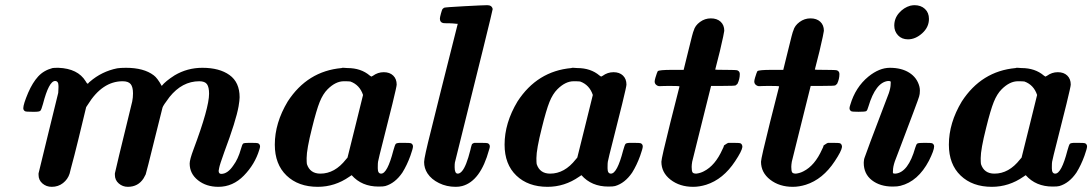

<svg xmlns="http://www.w3.org/2000/svg" viewBox="-20 -714 4221 742"><path d="M206 -376V-382Q206 -401 193 -401Q169 -401 146 -312Q140 -290 136 -286Q132 -282 115 -282H105Q81 -282 77 -284Q70 -288 70 -296Q70 -311 89 -356Q106 -395 127.5 -418.5Q149 -442 183 -451Q188 -452 206 -452Q281 -449 311 -400Q315 -393 316.5 -392Q318 -391 319 -390.5Q320 -390 322 -393Q324 -396 327 -398Q373 -438 433 -450Q445 -452 467 -452Q536 -452 574 -423Q588 -413 605 -382Q619 -400 655 -423Q704 -452 762 -452Q828 -452 867 -424Q906 -396 906 -338Q906 -327 902 -303Q892 -247 847 -127Q829 -77 827 -65Q825 -55 825 -54Q825 -42 835 -42Q860 -42 882 -75Q900 -99 911 -138Q916 -156 919.5 -159Q923 -162 943 -162H950Q974 -162 978 -160Q985 -156 985 -148Q985 -144 982 -135Q965 -79 922.5 -35.5Q880 8 824 8Q777 8 745 -17.5Q713 -43 713 -82Q713 -97 728 -137Q788 -297 788 -352Q788 -377 780 -388.5Q772 -400 750 -400Q684 -400 635 -339Q610 -306 608 -298Q607 -296 577 -174Q547 -52 543 -40Q536 -27 535 -25Q514 8 474 8Q454 8 439 -5Q424 -18 424 -38V-44Q424 -46 440.5 -114.5Q457 -183 474 -252Q491 -321 491 -322Q494 -337 494 -353Q494 -378 485 -389Q476 -400 454 -400Q375 -400 319 -309L313 -300L283 -176Q276 -147 267.5 -114Q259 -81 254 -63Q249 -45 249 -43Q242 -21 223.5 -6.5Q205 8 180 8Q159 8 144 -5Q129 -18 129 -38V-44Q129 -46 167 -200L205 -355Q205 -357 205.5 -364.5Q206 -372 206 -376Z M1208 8Q1133 8 1087.5 -35.5Q1042 -79 1042 -155Q1042 -239 1092 -322Q1168 -439 1300 -451L1303 -452Q1306 -452 1308 -452Q1310 -452 1315 -451.5Q1320 -451 1323 -451Q1375 -451 1409 -422L1415 -418L1417 -419Q1419 -420 1421 -421Q1440 -435 1463 -435Q1486 -435 1499.5 -422Q1513 -409 1513 -387Q1513 -380 1496.5 -312.5Q1480 -245 1461.5 -173Q1443 -101 1441 -89Q1440 -84 1440 -69V-63Q1440 -43 1453 -43Q1477 -43 1500 -132Q1506 -154 1509.5 -158Q1513 -162 1530 -162H1540Q1565 -162 1569 -160Q1576 -156 1576 -148Q1576 -140 1566 -112Q1553 -76 1535 -47Q1507 -6 1469 5Q1462 7 1443 7Q1378 7 1339 -37L1330 -31Q1274 8 1208 8ZM1383 -347Q1370 -386 1334 -399Q1328 -400 1309 -400Q1277 -400 1246 -369Q1228 -351 1215.5 -320Q1203 -289 1186 -220Q1165 -137 1165 -103Q1165 -85 1166 -80Q1178 -43 1218 -43Q1274 -43 1317 -98L1323 -105Q1333 -145 1353 -225.5Q1373 -306 1383 -347Z M1737 -68Q1737 -43 1749 -43Q1757 -43 1765 -52Q1782 -71 1798 -135Q1799 -139 1800 -144Q1801 -149 1802 -151Q1803 -153 1803.5 -155.5Q1804 -158 1806 -158.5Q1808 -159 1809.5 -160.5Q1811 -162 1816 -162Q1821 -162 1824.5 -162Q1828 -162 1837 -162Q1862 -162 1866 -160Q1873 -156 1873 -148Q1873 -144 1870 -135Q1837 -14 1766 5Q1755 8 1741 8Q1706 8 1676.5 -6.5Q1647 -21 1632 -44Q1619 -64 1619 -88Q1619 -105 1646 -211Q1667 -297 1684 -364L1749 -622H1745Q1744 -622 1740 -622.5Q1736 -623 1729.5 -623.5Q1723 -624 1718 -624Q1713 -624 1707 -624Q1701 -624 1697 -624.5Q1693 -625 1692 -625Q1680 -628 1680 -642Q1680 -647 1684 -661.5Q1688 -676 1690 -679Q1694 -683 1696 -684Q1699 -686 1774 -690Q1849 -694 1863 -694Q1881 -694 1884 -679Q1884 -672 1738 -86Q1737 -81 1737 -68Z M2096 8Q2021 8 1975.5 -35.5Q1930 -79 1930 -155Q1930 -239 1980 -322Q2056 -439 2188 -451L2191 -452Q2194 -452 2196 -452Q2198 -452 2203 -451.5Q2208 -451 2211 -451Q2263 -451 2297 -422L2303 -418L2305 -419Q2307 -420 2309 -421Q2328 -435 2351 -435Q2374 -435 2387.5 -422Q2401 -409 2401 -387Q2401 -380 2384.5 -312.5Q2368 -245 2349.5 -173Q2331 -101 2329 -89Q2328 -84 2328 -69V-63Q2328 -43 2341 -43Q2365 -43 2388 -132Q2394 -154 2397.5 -158Q2401 -162 2418 -162H2428Q2453 -162 2457 -160Q2464 -156 2464 -148Q2464 -140 2454 -112Q2441 -76 2423 -47Q2395 -6 2357 5Q2350 7 2331 7Q2266 7 2227 -37L2218 -31Q2162 8 2096 8ZM2271 -347Q2258 -386 2222 -399Q2216 -400 2197 -400Q2165 -400 2134 -369Q2116 -351 2103.5 -320Q2091 -289 2074 -220Q2053 -137 2053 -103Q2053 -85 2054 -80Q2066 -43 2106 -43Q2162 -43 2205 -98L2211 -105Q2221 -145 2241 -225.5Q2261 -306 2271 -347Z M2529 -381Q2522 -381 2516 -386Q2510 -391 2510 -399Q2510 -404 2513 -414Q2516 -424 2518.5 -431Q2521 -438 2522 -439Q2528 -444 2577 -444H2622L2640 -517Q2658 -592 2661 -596Q2666 -615 2685 -629Q2704 -643 2727 -643Q2751 -643 2765 -630Q2779 -617 2779 -595Q2779 -589 2762 -516Q2744 -446 2744 -445Q2744 -444 2785 -444Q2826 -444 2830 -442Q2839 -438 2839 -428Q2839 -408 2830 -390Q2825 -385 2823 -384Q2819 -382 2773 -382H2728Q2725 -370 2707 -298Q2689 -226 2672.5 -159.5Q2656 -93 2655 -89Q2653 -77 2653 -69Q2653 -54 2656 -48.5Q2659 -43 2671 -43Q2687 -45 2700 -52Q2744 -74 2772 -137Q2777 -146 2778 -152Q2792 -162 2796 -162H2813Q2838 -162 2842 -160Q2849 -156 2849 -146Q2847 -130 2821 -91Q2775 -21 2709 0Q2683 8 2659 8Q2607 8 2571.5 -19.5Q2536 -47 2536 -89Q2536 -102 2571 -242L2606 -380Q2606 -382 2565 -382Q2553 -382 2541.5 -381.5Q2530 -381 2529 -381Z M2914 -381Q2907 -381 2901 -386Q2895 -391 2895 -399Q2895 -404 2898 -414Q2901 -424 2903.5 -431Q2906 -438 2907 -439Q2913 -444 2962 -444H3007L3025 -517Q3043 -592 3046 -596Q3051 -615 3070 -629Q3089 -643 3112 -643Q3136 -643 3150 -630Q3164 -617 3164 -595Q3164 -589 3147 -516Q3129 -446 3129 -445Q3129 -444 3170 -444Q3211 -444 3215 -442Q3224 -438 3224 -428Q3224 -408 3215 -390Q3210 -385 3208 -384Q3204 -382 3158 -382H3113Q3110 -370 3092 -298Q3074 -226 3057.5 -159.5Q3041 -93 3040 -89Q3038 -77 3038 -69Q3038 -54 3041 -48.5Q3044 -43 3056 -43Q3072 -45 3085 -52Q3129 -74 3157 -137Q3162 -146 3163 -152Q3177 -162 3181 -162H3198Q3223 -162 3227 -160Q3234 -156 3234 -146Q3232 -130 3206 -91Q3160 -21 3094 0Q3068 8 3044 8Q2992 8 2956.5 -19.5Q2921 -47 2921 -89Q2921 -102 2956 -242L2991 -380Q2991 -382 2950 -382Q2938 -382 2926.5 -381.5Q2915 -381 2914 -381Z M3489 -562Q3465 -562 3450.5 -577.5Q3436 -593 3436 -615Q3436 -643 3454.5 -664Q3473 -685 3498 -692Q3508 -694 3514 -694Q3539 -694 3554.5 -679.5Q3570 -665 3570 -641Q3570 -609 3544 -585.5Q3518 -562 3489 -562ZM3336 -418Q3378 -452 3419 -452Q3464 -452 3494 -433Q3524 -414 3533 -380Q3535 -372 3535 -364Q3535 -350 3532 -341Q3532 -339 3509 -277.5Q3486 -216 3462 -153L3438 -90Q3431 -69 3431 -55Q3430 -46 3431.5 -44.5Q3433 -43 3441 -43Q3490 -48 3517 -143Q3521 -157 3525.5 -159.5Q3530 -162 3554 -162Q3579 -162 3583 -160Q3590 -156 3590 -148Q3590 -133 3570 -93Q3528 -13 3460 4Q3449 7 3430 7Q3381 7 3349.5 -17.5Q3318 -42 3318 -85Q3318 -87 3318.5 -91.5Q3319 -96 3319.5 -99Q3320 -102 3321 -104Q3321 -105 3344 -167Q3367 -229 3391 -291Q3415 -353 3415 -354Q3422 -375 3422 -389Q3423 -398 3421.5 -399.5Q3420 -401 3412 -401Q3364 -396 3336 -302Q3332 -287 3327.5 -284.5Q3323 -282 3298 -282Q3274 -282 3270 -284Q3263 -288 3263 -296Q3263 -300 3266 -309Q3286 -377 3336 -418Z M3813 8Q3738 8 3692.5 -35.5Q3647 -79 3647 -155Q3647 -239 3697 -322Q3773 -439 3905 -451L3908 -452Q3911 -452 3913 -452Q3915 -452 3920 -451.5Q3925 -451 3928 -451Q3980 -451 4014 -422L4020 -418L4022 -419Q4024 -420 4026 -421Q4045 -435 4068 -435Q4091 -435 4104.5 -422Q4118 -409 4118 -387Q4118 -380 4101.5 -312.5Q4085 -245 4066.5 -173Q4048 -101 4046 -89Q4045 -84 4045 -69V-63Q4045 -43 4058 -43Q4082 -43 4105 -132Q4111 -154 4114.5 -158Q4118 -162 4135 -162H4145Q4170 -162 4174 -160Q4181 -156 4181 -148Q4181 -140 4171 -112Q4158 -76 4140 -47Q4112 -6 4074 5Q4067 7 4048 7Q3983 7 3944 -37L3935 -31Q3879 8 3813 8ZM3988 -347Q3975 -386 3939 -399Q3933 -400 3914 -400Q3882 -400 3851 -369Q3833 -351 3820.5 -320Q3808 -289 3791 -220Q3770 -137 3770 -103Q3770 -85 3771 -80Q3783 -43 3823 -43Q3879 -43 3922 -98L3928 -105Q3938 -145 3958 -225.5Q3978 -306 3988 -347Z"/></svg>

Font: KaTeX_Main
Style: Bold Italic
Weight: 700
Version: Version 1.1; ttfautohint (v1.3)